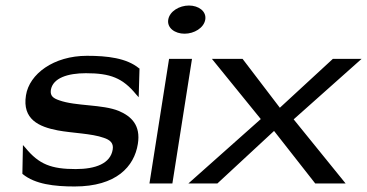

<svg xmlns="http://www.w3.org/2000/svg" viewBox="-20 -664 1329 695"><path d="M74 -319C60 -232 121 -205 189 -192C242 -182 312 -181 356 -165C377 -158 392 -147 388 -123C380 -72 326 -52 254 -52C166 -52 121 -69 72 -129L63 -139L61 -35L62 -34C107 3 177 11 250 11C401 11 466 -61 479 -143C490 -211 455 -243 411 -262C351 -287 255 -279 194 -301C174 -308 161 -316 164 -338C171 -382 226 -399 291 -399C379 -399 424 -382 473 -322L482 -312L485 -416L483 -417C438 -454 368 -462 295 -462C174 -462 86 -396 74 -319Z M589 -593C584 -563 613 -542 648 -542C683 -542 718 -563 723 -593C728 -623 699 -644 664 -644C629 -644 594 -623 589 -593ZM521 0H604L675 -451H592Z M662 0H767L972 -190L1121 0H1231L1043 -232L1289 -451H1185L993 -274L858 -451H747L924 -233Z"/></svg>

Font: Charger Sport
Style: DfBdObl
Weight: 400
Designer: Jasper
Foundry: Cannot Into Space Fonts
Version: Version 1.1